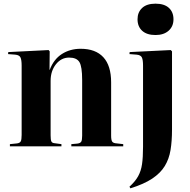

<svg xmlns="http://www.w3.org/2000/svg" viewBox="-20 -798 1036 1047"><path d="M34 0V-12L73 -16Q88 -18 93 -27Q98 -36 98 -62V-440Q98 -472 91.5 -485Q85 -498 63 -500L24 -503L25 -514L245 -525L251 -518L250 -417H251Q273 -475 317.5 -503.5Q362 -532 420 -532Q501 -532 543.5 -486Q586 -440 586 -349V-58Q586 -34 592 -25.5Q598 -17 617 -16L652 -12V0H369V-12L402 -15Q418 -17 423 -25.5Q428 -34 428 -58V-362Q428 -435 413 -459.5Q398 -484 357 -484Q314 -484 285 -447.5Q256 -411 256 -357V-60Q256 -36 260 -27Q264 -18 278 -17L315 -12V0ZM828 -607Q781 -607 755.5 -630Q730 -653 730 -693Q730 -731 755 -754.5Q780 -778 828 -778Q876 -778 901 -755Q926 -732 926 -693Q926 -654 899.5 -630.5Q873 -607 828 -607ZM691 229 686 220Q717 192 733 163.5Q749 135 754.5 97.5Q760 60 760 2V-440Q760 -472 753.5 -485Q747 -498 725 -500L686 -503L687 -514L911 -525L918 -518V-91Q918 -29 910 20Q902 69 878.5 107.5Q855 146 810 176Q765 206 691 229Z"/></svg>

Font: Literata 72pt
Style: Bold
Weight: 700
Designer: Latin by Veronika Burian and Jose Scaglione. Greek by Irene Vlachou. Cyrillic by Vera Evstafieva.
Foundry: TypeTogether
Version: Version 3.002